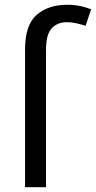

<svg xmlns="http://www.w3.org/2000/svg" viewBox="-20 -785 402 805"><path d="M261 -692Q220 -692 196.5 -666Q173 -640 173 -577V0H85V-577Q85 -680 133.5 -722.5Q182 -765 262 -765Q293 -765 317.5 -759.5Q342 -754 362 -746L339 -677Q323 -682 302 -687Q281 -692 261 -692Z"/></svg>

Font: Apis
Style: Regular
Weight: 400
Designer: Monotype Design Team
Foundry: Monotype Imaging Inc.
Version: Version 2.000; build 0001